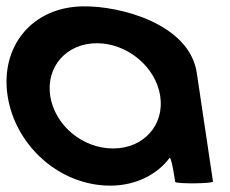

<svg xmlns="http://www.w3.org/2000/svg" viewBox="-40 -576 722 604"><path d="M-16 -274C8 -118 147 8 307 8C388 8 456 -28 494 -80C501 -76 511 -4 511 -4C512 3 631 2 630 -5L579 -347C556 -500 340 -558 221 -556C61 -554 -40 -430 -16 -274ZM118 -274C104 -366 169 -440 265 -440C360 -440 450 -366 464 -274C478 -184 413 -109 316 -109C217 -109 132 -184 118 -274Z"/></svg>

Font: Ampere
Style: SCRevIta
Weight: 400
Version: Version 1